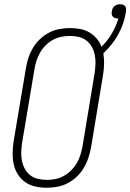

<svg xmlns="http://www.w3.org/2000/svg" viewBox="-20 -875 613 903"><path d="M199 8Q172 8 145.5 2Q119 -4 98.5 -18.5Q78 -33 64 -55Q50 -77 44.5 -102.5Q39 -128 39.5 -155.5Q40 -183 44 -210L102 -555Q106 -580 114 -604Q122 -628 135.5 -650.5Q149 -673 168.5 -691.5Q188 -710 211.5 -722Q235 -734 260 -738.5Q285 -743 310 -743Q334 -743 357.5 -738.5Q381 -734 400.5 -722.5Q420 -711 435 -693.5Q450 -676 457 -655Q486 -683 506 -717.5Q526 -752 537 -788H532Q526 -788 520 -790.5Q514 -793 510 -797.5Q506 -802 505.5 -808.5Q505 -815 506 -822Q507 -829 510 -835.5Q513 -842 518.5 -846.5Q524 -851 530.5 -853Q537 -855 544 -855Q551 -855 558 -853Q565 -851 569 -845.5Q573 -840 573 -832.5Q573 -825 572 -818Q568 -791 559 -765Q550 -739 536.5 -714Q523 -689 505 -666.5Q487 -644 466 -624Q470 -600 469.5 -575Q469 -550 465 -525L408 -180Q403 -155 395 -131Q387 -107 373.5 -84.5Q360 -62 340.5 -43.5Q321 -25 297.5 -13Q274 -1 249 3.5Q224 8 199 8ZM201 -29Q221 -29 241 -33Q261 -37 280 -47.5Q299 -58 314.5 -73.5Q330 -89 341 -107.5Q352 -126 358 -146Q364 -166 368 -186L425 -531Q428 -552 429 -573.5Q430 -595 426 -615.5Q422 -636 412.5 -653.5Q403 -671 387.5 -683.5Q372 -696 351.5 -701Q331 -706 309 -706Q289 -706 268.5 -702Q248 -698 229 -687.5Q210 -677 194.5 -661.5Q179 -646 168.5 -627.5Q158 -609 151.5 -589Q145 -569 142 -549L84 -204Q81 -183 80 -161.5Q79 -140 83 -119.5Q87 -99 96.5 -81.5Q106 -64 121.5 -51.5Q137 -39 158 -34Q179 -29 201 -29Z"/></svg>

Font: Iosevka Curly Slab Extralight
Style: Italic
Weight: 200
Italic angle: -9°
Monospace: yes
Designer: Belleve Invis
Foundry: Belleve Invis
Version: Version 22.1.2; ttfautohint (v1.8.4)